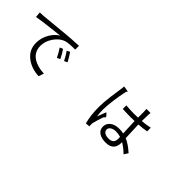

<svg xmlns="http://www.w3.org/2000/svg" viewBox="146 -1712 2709 2709"><g transform="rotate(45 1500.0 -357.5)"><path d="M730.5 17.6Q587.9 10.7 488.3 -61.5Q371.1 -145.5 371.1 -289.1Q371.1 -390.6 423.8 -481.4Q470.7 -560.5 540 -602.5Q521.5 -600.6 459 -593.8Q188.5 -563.5 113.3 -547.9L105.5 -630.9Q133.8 -631.8 174.8 -633.8Q182.6 -634.8 186.5 -634.8Q196.3 -635.7 226.6 -638.7Q446.3 -661.1 585 -672.9Q677.7 -681.6 820.3 -688.5Q827.1 -688.5 830.1 -688.5V-613.3Q701.2 -613.3 651.4 -598.6Q559.6 -568.4 500 -477.5Q444.3 -393.6 444.3 -305.7Q444.3 -181.6 544.9 -118.2Q626 -66.4 756.8 -61.5ZM729.5 -347.7Q717.8 -374 694.3 -416Q671.9 -455.1 654.3 -479.5L701.2 -500Q742.2 -442.4 776.4 -370.1ZM833 -387.7Q796.9 -461.9 755.9 -517.6L801.8 -540Q819.3 -514.6 841.8 -478.5Q844.7 -473.6 849.6 -464.8Q872.1 -426.8 880.9 -410.2Z M1672.9 16.6Q1637.7 -109.4 1637.7 -278.3Q1637.7 -362.3 1654.3 -495.1Q1659.2 -538.1 1670.9 -611.3Q1676.8 -653.3 1678.7 -668Q1685.5 -706.1 1685.5 -733.4Q1715.8 -731.4 1746.1 -724.6Q1776.4 -717.8 1775.4 -713.9Q1774.4 -710.9 1768.6 -709Q1759.8 -706.1 1757.8 -697.3Q1752 -674.8 1751 -664.1Q1735.4 -589.8 1720.7 -484.4Q1705.1 -362.3 1705.1 -290Q1705.1 -221.7 1713.9 -164.1Q1734.4 -221.7 1765.6 -298.8Q1814.5 -257.8 1809.6 -242.2Q1807.6 -235.4 1799.8 -231.4Q1788.1 -223.6 1782.2 -206.1Q1747.1 -97.7 1739.3 -62.5Q1733.4 -39.1 1735.4 -21.5Q1735.4 -8.8 1737.3 10.7ZM2062.5 11.7Q1971.7 11.7 1922.9 -24.4Q1874 -59.6 1874 -122.1Q1874 -182.6 1922.9 -222.7Q1973.6 -263.7 2060.5 -263.7Q2103.5 -263.7 2145.5 -255.9Q2144.5 -279.3 2141.6 -329.1Q2136.7 -440.4 2134.8 -493.2H2132.8Q2077.1 -491.2 2048.8 -491.2Q2011.7 -491.2 1941.4 -494.1Q1912.1 -495.1 1896.5 -496.1V-567.4Q1979.5 -559.6 2050.8 -559.6Q2079.1 -559.6 2135.7 -561.5V-619.1V-676.8Q2135.7 -701.2 2131.8 -732.4H2214.8Q2210 -703.1 2210 -677.7Q2209 -651.4 2207 -565.4Q2289.1 -571.3 2363.3 -587.9V-514.6Q2295.9 -502.9 2207 -496.1Q2208 -420.9 2215.8 -278.3Q2216.8 -248 2217.8 -233.4Q2298.8 -200.2 2396.5 -112.3L2357.4 -50.8Q2286.1 -120.1 2220.7 -157.2V-140.6Q2220.7 -74.2 2187.5 -35.2Q2147.5 11.7 2062.5 11.7ZM2049.8 -57.6Q2104.5 -57.6 2128.9 -85Q2149.4 -108.4 2149.4 -158.2Q2149.4 -177.7 2148.4 -189.5Q2103.5 -204.1 2055.7 -204.1Q2004.9 -204.1 1972.7 -183.1Q1940.4 -162.1 1940.4 -129.9Q1940.4 -95.7 1970.2 -76.7Q2000 -57.6 2049.8 -57.6Z"/></g></svg>

Font: Bpmf GenSeki Gothic R
Style: R
Weight: 400
Foundry: But Ko
Version: Version 1.320